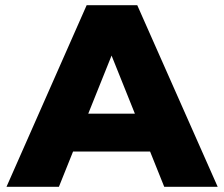

<svg xmlns="http://www.w3.org/2000/svg" viewBox="-20 -720 864 740"><path d="M5 0 314 -700H509L819 0H613L371 -603H449L207 0ZM174 -136 225 -282H567L618 -136Z"/></svg>

Font: MOST Montserrat ExtraBold
Style: Regular
Weight: 800
Designer: Julieta Ulanovsky
Foundry: Julieta Ulanovsky
Version: Version 8.000;March 11, 2024;FontCreator 15.0.0.2926 64-bit